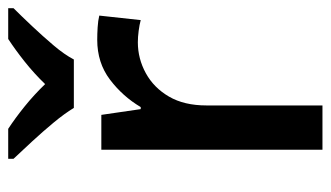

<svg xmlns="http://www.w3.org/2000/svg" viewBox="-189 -617 806 468"><g transform="rotate(-90 214.0 -383.0)"><path d="M351 -549Q365 -549 381.5 -548Q398 -547 410 -544L399 -443Q388 -446 373 -448Q358 -450 345 -450Q305 -450 269.5 -430.5Q234 -411 212.5 -374Q191 -337 191 -283V0H83V-539H168L182 -443H187Q213 -487 254 -518Q295 -549 351 -549ZM185 -606Q171 -629 149 -655.5Q127 -682 103 -708Q79 -734 61 -753V-766H134Q160 -749 188.5 -726Q217 -703 243 -676Q269 -703 298 -726Q327 -749 353 -766H428V-753Q409 -734 384.5 -708Q360 -682 337.5 -655.5Q315 -629 303 -606Z"/></g></svg>

Font: Noto Sans NKo Unjoined Medium
Style: Regular
Weight: 500
Designer: Monotype Design Team
Foundry: Monotype Imaging Inc.
Version: Version 2.004